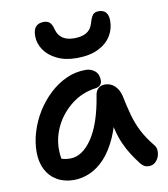

<svg xmlns="http://www.w3.org/2000/svg" viewBox="-87 -850 815 933"><g transform="rotate(-10 321.0 -383.5)"><path d="M203 10Q156 10 120.5 -10.5Q85 -31 66 -68Q47 -105 47 -155Q47 -204 62.5 -254.5Q78 -305 106 -350Q134 -395 172 -430.5Q210 -466 255 -486.5Q300 -507 350 -507Q377 -507 396 -491Q415 -475 415 -444Q415 -431 407 -422Q399 -413 384 -411Q316 -402 264.5 -362Q213 -322 184.5 -266Q156 -210 156 -149Q156 -124 160 -103.5Q164 -83 178 -51L121 -131Q144 -109 160.5 -102.5Q177 -96 204 -96Q263 -96 311.5 -167.5Q360 -239 382 -377Q385 -398 398 -409.5Q411 -421 430 -421Q459 -421 479 -401.5Q499 -382 506 -352Q517 -298 529 -254.5Q541 -211 561 -171.5Q581 -132 616 -89Q626 -78 627 -61.5Q628 -45 622 -29.5Q616 -14 603.5 -3.5Q591 7 574 7Q559 7 549.5 1Q540 -5 532 -15Q512 -41 495 -67.5Q478 -94 463.5 -126.5Q449 -159 438.5 -202.5Q428 -246 421 -305L460 -307Q445 -219 417.5 -158Q390 -97 355 -60Q320 -23 281 -6.5Q242 10 203 10ZM319 -571Q263 -571 222 -591Q181 -611 159.5 -643Q138 -675 138 -711Q138 -744 152 -758Q166 -772 190 -772Q209 -772 220 -762Q231 -752 238 -724Q246 -696 267.5 -682Q289 -668 324 -668Q361 -668 384 -681.5Q407 -695 416 -725Q424 -754 433.5 -765.5Q443 -777 462 -777Q486 -777 498 -763Q510 -749 510 -722Q510 -680 488.5 -646Q467 -612 424.5 -591.5Q382 -571 319 -571Z"/></g></svg>

Font: Shantell Sans Medium
Style: Regular
Weight: 500
Designer: Stephen Nixon, Anya Danilova, Shantell Martin
Foundry: Arrow Type
Version: Version 1.011;[c5ecc13dd]